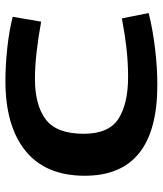

<svg xmlns="http://www.w3.org/2000/svg" viewBox="34 -625 601 709"><g transform="rotate(-90 334.5 -270.5)"><path d="M40 -258Q40 -402 131.5 -476.5Q223 -551 390 -551Q448 -551 512.5 -544Q577 -537 627 -524L609 -419Q555 -429 499.5 -435.5Q444 -442 398 -442Q301 -442 248 -402Q195 -362 195 -262Q195 -169 250.5 -133.5Q306 -98 405 -98Q457 -98 510.5 -104Q564 -110 621 -121L641 -22Q581 -7 510.5 1.5Q440 10 375 10Q40 10 40 -258Z"/></g></svg>

Font: Georama Extended SemiBold
Style: Regular
Weight: 600
Width: 7
Designer: Jean-Baptiste Levee
Foundry: Production Type
Version: Version 1.000